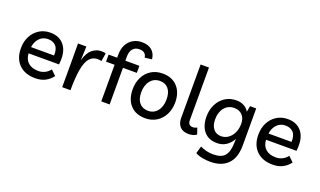

<svg xmlns="http://www.w3.org/2000/svg" viewBox="-91 -1305 3445 2069"><g transform="rotate(20 1631.0 -270.0)"><path d="M302 9Q184 9 116 -58Q48 -125 48 -243Q48 -321 79.5 -381Q111 -441 166 -475Q221 -509 291 -509Q399 -509 455 -434.5Q511 -360 494 -219H145Q148 -151 190.5 -113.5Q233 -76 309 -76Q346 -76 380.5 -92.5Q415 -109 440 -142L498 -86Q463 -40 415 -15.5Q367 9 302 9ZM292 -435Q231 -435 193 -394Q155 -353 147 -291H411Q414 -367 380.5 -401Q347 -435 292 -435Z M911 -409Q892 -415 865 -415Q809 -415 773.5 -372.5Q738 -330 721.5 -238.5Q705 -147 705 0H610V-322L609 -501H705L699 -341Q724 -432 771.5 -470.5Q819 -509 873 -509Q889 -509 902.5 -507.5Q916 -506 926 -502Z M1058 0V-420H960V-501H1058V-538Q1058 -603 1083 -650.5Q1108 -698 1152.5 -724Q1197 -750 1255 -750Q1326 -750 1368 -714.5Q1410 -679 1417 -613L1336 -603Q1328 -669 1253 -669Q1206 -669 1179 -637.5Q1152 -606 1152 -547V-501H1313V-420H1154V0Z M1580 -509Q1687 -509 1749 -442Q1811 -375 1811 -261Q1811 -184 1780 -123Q1749 -62 1693.5 -26.5Q1638 9 1564 9Q1454 9 1392.5 -58Q1331 -125 1331 -240Q1331 -317 1361.5 -378Q1392 -439 1448 -474Q1504 -509 1580 -509ZM1565 -77Q1631 -77 1671.5 -127.5Q1712 -178 1712 -261Q1712 -339 1676.5 -381.5Q1641 -424 1579 -424Q1511 -424 1470 -373Q1429 -322 1429 -240Q1429 -162 1465 -119.5Q1501 -77 1565 -77Z M2062 9Q1995 9 1961.5 -27.5Q1928 -64 1928 -127V-740H2024V-137Q2024 -76 2079 -76Q2093 -76 2105.5 -80Q2118 -84 2127 -89L2151 -18Q2137 -6 2112.5 1.5Q2088 9 2062 9Z M2381 210Q2338 210 2290.5 201Q2243 192 2211 173L2235 89Q2269 106 2307 115Q2345 124 2385 124Q2477 124 2516 79Q2555 34 2558 -63L2560 -117Q2532 -64 2486.5 -34Q2441 -4 2381 -4Q2315 -4 2270 -33Q2225 -62 2202 -114Q2179 -166 2179 -233Q2179 -313 2210.5 -375.5Q2242 -438 2297.5 -473.5Q2353 -509 2426 -509Q2476 -509 2514 -487.5Q2552 -466 2570 -431L2582 -500H2653V-77Q2653 66 2582.5 138Q2512 210 2381 210ZM2431 -424Q2361 -424 2319 -372.5Q2277 -321 2277 -240Q2277 -168 2309.5 -128.5Q2342 -89 2398 -89Q2443 -89 2479.5 -115Q2516 -141 2537 -186Q2558 -231 2558 -288Q2558 -351 2523.5 -387.5Q2489 -424 2431 -424Z M3025 9Q2907 9 2839 -58Q2771 -125 2771 -243Q2771 -321 2802.5 -381Q2834 -441 2889 -475Q2944 -509 3014 -509Q3122 -509 3178 -434.5Q3234 -360 3217 -219H2868Q2871 -151 2913.5 -113.5Q2956 -76 3032 -76Q3069 -76 3103.5 -92.5Q3138 -109 3163 -142L3221 -86Q3186 -40 3138 -15.5Q3090 9 3025 9ZM3015 -435Q2954 -435 2916 -394Q2878 -353 2870 -291H3134Q3137 -367 3103.5 -401Q3070 -435 3015 -435Z"/></g></svg>

Font: Livvic Medium
Style: Regular
Weight: 500
Designer: Jacques Le Bailly, Baron von Fonthausen
Version: Version 1.001; ttfautohint (v1.8.2)